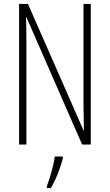

<svg xmlns="http://www.w3.org/2000/svg" viewBox="-20 -734 557 975"><path d="M441 0H397L114 -647H112Q113 -623 113.5 -594Q114 -565 114 -526V0H77V-714H122L404 -72H406Q406 -108 405 -143.5Q404 -179 404 -202V-714H441ZM299 71Q290 106 274 147Q258 188 238 221H218V211Q225 193 233.5 165.5Q242 138 249 109.5Q256 81 258 61H299Z"/></svg>

Font: Noto Sans Malayalam ExtraCondensed ExtraLight
Style: Regular
Weight: 200
Width: 2
Designer: Jelle Bosma - Monotype Design Team
Foundry: Monotype Imaging Inc.
Version: Version 2.104; ttfautohint (v1.8.4.7-5d5b)